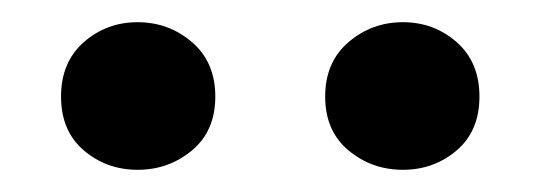

<svg xmlns="http://www.w3.org/2000/svg" viewBox="-20 -820 487 173"><path d="M104 -667Q76 -667 55.5 -684.5Q35 -702 35 -733Q35 -764 55.5 -782Q76 -800 104 -800Q132 -800 153 -782Q174 -764 174 -733Q174 -702 153 -684.5Q132 -667 104 -667ZM343 -667Q315 -667 294 -684.5Q273 -702 273 -733Q273 -764 294 -782Q315 -800 343 -800Q371 -800 391.5 -782Q412 -764 412 -733Q412 -702 391.5 -684.5Q371 -667 343 -667Z"/></svg>

Font: Noto Serif TC
Style: Bold
Weight: 700
Designer: Ryoko NISHIZUKA 西塚涼子 (kana & ideographs); Frank Grießhammer (Latin, Greek & Cyrillic); Wenlong ZHANG 张文龙 (bopomofo); San
Foundry: Adobe
Version: Version 2.002-H1;hotconv 1.1.0;makeotfexe 2.6.0